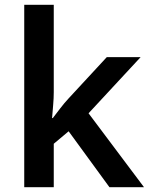

<svg xmlns="http://www.w3.org/2000/svg" viewBox="-20 -780 624 800"><path d="M204 -396Q204 -371 201.5 -342.5Q199 -314 197 -288H200Q213 -305 231 -328.5Q249 -352 265 -369L425 -542H566L349 -308L580 0H436L266 -233L204 -181V0H81V-760H204Z"/></svg>

Font: Noto Sans New Tai Lue Semibold
Style: Regular
Weight: 400
Designer: Monotype Design Team
Foundry: Monotype Imaging Inc.
Version: Version 2.004; ttfautohint (v1.8.4.7-5d5b)